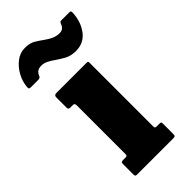

<svg xmlns="http://www.w3.org/2000/svg" viewBox="-293 -818 870 870"><g transform="rotate(-45 142.5 -383.0)"><path d="M40 -428.5H22.5Q10.5 -428.5 10.5 -439V-506.5Q10.5 -520 24.5 -520H216.5Q223.5 -520 225.8 -518.5Q228 -517 228 -510V-104Q228 -97 229.8 -94.2Q231.5 -91.5 238.5 -91.5H254.5Q263 -91.5 265.5 -90Q268 -88.5 268 -80V-14.5Q268 -4.5 265 -2.2Q262 0 251.5 0H23.5Q15.5 0 13 -2.2Q10.5 -4.5 10.5 -12.5V-77Q10.5 -86.5 13 -89Q15.5 -91.5 24.5 -91.5H38Q45.5 -91.5 48 -93.5Q50.5 -95.5 50.5 -103.5V-415.5Q50.5 -428.5 40 -428.5ZM222.5 -591.5Q191 -591.5 169.2 -603.2Q147.5 -615 129.5 -627.5Q112 -640 96.5 -648Q81 -656 64 -656Q45.5 -656 36.2 -647.2Q27 -638.5 23.5 -627Q18.5 -620 9.5 -620H-39.5Q-48 -620 -49.2 -623.8Q-50.5 -627.5 -50 -635Q-47 -667 -30.5 -696.8Q-14 -726.5 11.5 -746Q37 -765.5 68 -765.5Q99.5 -765.5 118.8 -754Q138 -742.5 155.5 -729.5Q172 -717.5 189.8 -709.2Q207.5 -701 227 -701Q252 -701 260.5 -726Q263.5 -731 265 -734Q266.5 -737 273.5 -737H325Q331.5 -737 333 -734.5Q334.5 -732 334.5 -726Q332.5 -670.5 303 -631Q273.5 -591.5 222.5 -591.5Z"/></g></svg>

Font: Besley* Condensed Heavy
Style: Regular
Weight: 800
Width: 3
Designer: Owen Earl
Foundry: indestructible type*
Version: Version 3.000; ttfautohint (v1.8.3)